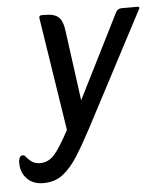

<svg xmlns="http://www.w3.org/2000/svg" viewBox="-122 -407 518 618"><g transform="rotate(-5 136.5 -98.5)"><path d="M84 7 27 -360Q27 -368 34 -368H47Q77 -368 90.5 -355Q104 -342 108 -306L138 -84L275 -357Q281 -368 293 -368H346Q353 -368 349 -360L155 9Q129 58 106 94.5Q83 131 57 151Q31 171 -6 171Q-40 171 -59.5 150Q-79 129 -78 99Q-79 94 -76 85Q-73 76 -65 76Q-59 76 -56 81Q-45 94 -35 100Q-25 106 -11 106Q15 106 34 85.5Q53 65 84 7Z"/></g></svg>

Font: Zain
Style: Italic
Weight: 400
Italic angle: -10°
Designer: Zain,Boutros
Foundry: Mobile Telecommunications Company (Zain), 2024
Version: Version 1.51; ttfautohint (v1.8.4)